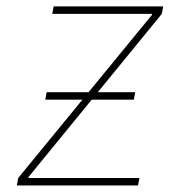

<svg xmlns="http://www.w3.org/2000/svg" viewBox="-20 -565 549 585"><path d="M31.2 0 35.5 -22.7 443.2 -519.9V-522.7H139.2L143.5 -545.5H477.3L473 -522.7L66.8 -25.6V-22.7H404.8L400.6 0ZM117.9 -261.4 122.2 -284.1H392L387.8 -261.4Z"/></svg>

Font: Inter UI Thin
Style: Italic
Weight: 100
Italic angle: -9.39999°
Designer: Rasmus Andersson
Foundry: rsms
Version: 3.2;8d6f07862